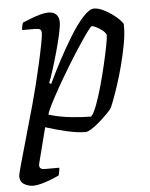

<svg xmlns="http://www.w3.org/2000/svg" viewBox="-59 -543 615 785"><g transform="rotate(-5 248.5 -150.0)"><path d="M46 200Q27 200 9.5 190Q-8 180 -8 157Q-8 148 3.5 108Q15 68 32.5 5.5Q50 -57 71 -131Q80 -163 91 -207Q102 -251 112 -295.5Q122 -340 128.5 -374Q135 -408 135 -419Q135 -430 129 -434Q123 -438 110 -438H56Q56 -446 58 -455Q60 -464 62 -468Q79 -475 98 -482.5Q117 -490 136 -495Q155 -500 168 -500Q190 -500 201 -488.5Q212 -477 212 -456Q212 -441 204.5 -407Q197 -373 186 -334Q175 -295 164.5 -262Q154 -229 147 -213L155 -208Q175 -251 201.5 -301Q228 -351 256 -396.5Q284 -442 310.5 -471Q337 -500 356 -500Q372 -500 391.5 -491Q411 -482 429 -469Q447 -456 459 -443.5Q471 -431 472 -425Q473 -389 465 -345.5Q457 -302 445.5 -258Q434 -214 421.5 -176.5Q409 -139 399.5 -114.5Q390 -90 387 -86Q381 -78 367 -64Q353 -50 336 -35Q319 -20 303 -10Q287 0 278 0Q246 0 202.5 -10Q159 -20 115 -34L78 111Q75 124 80 130Q85 136 98 136H158Q158 143 156.5 151Q155 159 153 167Q137 175 117 182.5Q97 190 78.5 195Q60 200 46 200ZM306 -61Q317 -72 329.5 -105Q342 -138 354 -181Q366 -224 376 -267Q386 -310 392.5 -343.5Q399 -377 399 -389Q394 -399 382.5 -408Q371 -417 359 -423Q347 -429 341 -429Q337 -429 321 -407Q305 -385 282 -350Q259 -315 234 -274Q209 -233 187 -194Q165 -155 150 -125.5Q135 -96 133 -84Q180 -70 228 -65.5Q276 -61 306 -61Z"/></g></svg>

Font: Texturina 12pt ExtraLight
Style: Italic
Weight: 250
Italic angle: -11°
Designer: Guillermo Torres Carreño
Foundry: Omnibus-Type
Version: Version 1.002